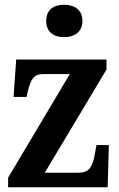

<svg xmlns="http://www.w3.org/2000/svg" viewBox="-20 -786 501 806"><path d="M250 -630C291 -630 326 -651 326 -698C326 -746 291 -766 250 -766C206 -766 174 -746 174 -698C174 -651 206 -630 250 -630ZM14 0H432L437 -177H385L379 -144C369 -83 353 -61 309 -61H168L427 -494V-536H48L37 -379H91L97 -403C110 -457 124 -475 161 -475H273L14 -40Z"/></svg>

Font: Noto Serif Armenian Condensed
Style: Bold
Weight: 700
Width: 3
Designer: Monotype Design Team
Foundry: Monotype Imaging Inc.
Version: Version 2.008